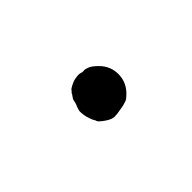

<svg xmlns="http://www.w3.org/2000/svg" viewBox="-5 -333 556 556"><g transform="rotate(-45 273.5 -55.0)"><path d="M266 -133Q281 -136 287.5 -134Q294 -132 297 -132Q300 -132 302 -132.5Q304 -133 314.5 -129.5Q325 -126 339 -112Q365 -87 364 -52Q363 -18 336 6Q328 14 322.5 15.5Q317 17 313 18.5Q309 20 301.5 21Q294 22 289.5 23Q285 24 280.5 24.5Q276 25 272 25Q260 27 241.5 14Q223 1 223 -4Q223 -5 220 -10Q217 -15 215 -21Q213 -27 211.5 -32Q210 -37 209.5 -41Q209 -45 208.5 -51Q208 -57 208.5 -59Q209 -61 210 -65Q211 -69 213.5 -74.5Q216 -80 217 -84.5Q218 -89 218.5 -91.5Q219 -94 219.5 -95.5Q220 -97 222 -99.5Q224 -102 224 -102.5Q224 -103 226.5 -106Q229 -109 228.5 -109.5Q228 -110 232 -114Q236 -118 236 -119Q236 -120 247 -126Q258 -132 266 -133Z"/></g></svg>

Font: Jackwrite
Style: Regular
Weight: 400
Version: Version 1.0d1e1